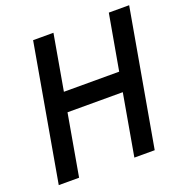

<svg xmlns="http://www.w3.org/2000/svg" viewBox="-126 -813 888 927"><g transform="rotate(-20 318.0 -350.0)"><path d="M20 0 143 -700H247.5L197.5 -415H481.5L532 -700H636.5L513 0H408.5L464 -316H180L124.5 0Z"/></g></svg>

Font: Cabin Condensed Medium
Style: Italic
Weight: 500
Width: 3
Italic angle: -10°
Designer: Pablo Impallari
Foundry: Pablo Impallari. http://www.impallari.com Igino Marini. http://www.ikern.com
Version: Version 3.001; ttfautohint (v1.8.3)